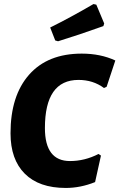

<svg xmlns="http://www.w3.org/2000/svg" viewBox="-20 -919 590 949"><path d="M442 -899 456 -896 495 -803 491 -790Q368 -746 267 -715L253 -719L228 -783Q329 -833 442 -899ZM384 -654Q477 -654 550 -620L507 -490L494 -484Q440 -524 368 -524Q202 -524 202 -286Q202 -123 326 -123Q399 -123 467 -158L479 -150L450 -19Q378 10 305 10Q173 10 102.5 -60.5Q32 -131 32 -260Q32 -446 124 -550Q216 -654 384 -654Z"/></svg>

Font: Alegreya Sans ExtraBold
Style: Italic
Weight: 800
Italic angle: -7°
Designer: Juan Pablo del Peral
Foundry: Huerta Tipografica
Version: Version 2.007